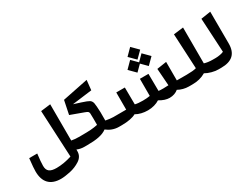

<svg xmlns="http://www.w3.org/2000/svg" viewBox="-79 -1495 3177 2443"><g transform="rotate(-30 1509.5 -273.5)"><path d="M45.4 -9.3C45.4 149.4 127 233.9 281.2 233.9C317.4 233.9 362.8 228 418 216.3C472.7 204.6 522 184.1 566.4 155.3C610.8 126.5 633.8 87.4 635.3 39.1V8.3C668.9 22.5 704.1 29.3 740.2 29.3H784.2V-114.3H740.2C702.6 -114.3 668 -117.7 635.3 -124L634.3 -657.2L491.2 -639.6L524.9 47.9C487.3 60.1 449.2 69.3 409.7 76.2C370.1 82.5 334.5 85.9 302.7 85.9C203.6 85.9 163.6 54.2 163.6 -24.4C163.6 -63 168.5 -120.6 178.2 -197.3H60.1C54.2 -143.1 50.3 -103 48.3 -76.7C46.4 -50.3 45.4 -27.8 45.4 -9.3Z M740.2 29.3H784.2C917 29.3 1011.7 13.2 1072.3 -33.7C1121.1 5.4 1182.1 29.3 1249 29.3H1293V-114.3H1249C1223.6 -114.3 1179.2 -119.6 1138.2 -127.4V-249.5C1135.7 -318.4 1132.3 -364.3 1127.4 -387.7C1122.1 -410.6 1110.8 -427.7 1093.8 -438.5C1076.7 -449.2 1041.5 -462.9 988.3 -480L885.3 -512.7L1175.8 -549.8L1190.9 -694.3L814.9 -618.2L773.9 -418.5L962.4 -349.6C983.9 -341.8 998 -335 1004.9 -329.6C1011.7 -324.2 1016.1 -315.4 1017.6 -303.2C1019 -291 1019.5 -266.6 1019.5 -229V-132.3C985.4 -125 951.2 -120.1 917 -117.7C882.3 -115.2 838.4 -114.3 784.2 -114.3H740.2Z M1973.6 -687 1880.4 -780.8 1787.6 -687 1880.4 -593.8ZM1881.3 -534.7 1964.4 -451.2 2057.6 -544.4 1964.4 -638.2 1880.9 -553.7 1797.4 -637.7 1704.6 -543.9 1797.4 -450.7ZM2181.6 -114.7 2181.2 -386.7 2040 -365.2 2058.1 -114.7C2039.6 -112.8 2015.1 -111.8 1984.4 -111.8C1952.6 -111.8 1929.2 -112.8 1913.1 -115.2L1910.6 -367.2H1784.7V-115.7C1755.9 -110.4 1721.2 -107.4 1680.2 -107.4C1632.8 -107.4 1594.7 -110.8 1565.9 -118.2L1563.5 -367.2H1437.5V-114.7L1249 -114.3V29.3H1293C1380.4 29.3 1456.1 14.6 1499.5 -10.7C1546.9 17.1 1608.9 32.2 1674.8 32.2C1739.3 32.2 1803.7 14.2 1846.7 -15.1C1898.9 16.6 1947.8 32.7 1993.2 32.7C2043.9 32.7 2088.4 16.6 2121.1 -11.2C2164.6 14.2 2222.7 29.3 2274.9 29.3H2317.9V-114.3Z M2274.9 29.3H2325.7C2403.8 29.3 2464.8 14.2 2524.9 -21C2550.3 -5.9 2580.6 6.3 2615.2 15.6C2649.9 24.9 2681.6 29.3 2709.5 29.3H2752.9V-114.3H2709.5C2665 -114.3 2616.7 -120.6 2587.4 -130.9L2586.4 -658.2L2442.9 -640.6L2468.8 -127.9C2437 -118.7 2389.2 -114.3 2325.7 -114.3H2274.9Z M2986.8 -659.2 2844.2 -637.2 2871.6 -137.2C2860.4 -130.9 2842.8 -125.5 2819.3 -121.1C2795.4 -116.7 2773.4 -114.3 2752.9 -114.3H2709V29.3H2752.9C2911.1 29.3 2988.8 -43.5 2988.3 -191.4Z"/></g></svg>

Font: SG Kara SemiBold
Style: Regular
Weight: 400
Designer: Damoon Khanjanzadeh
Version: Version 1.000